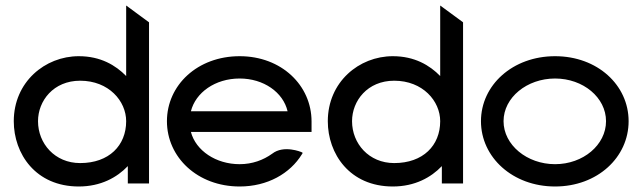

<svg xmlns="http://www.w3.org/2000/svg" viewBox="-20 -666 2331 697"><path d="M30 -226C30 -108 109 11 266 11C346 11 405 -22 444 -63V0H521V-585L438 -646V-390C400 -429 345 -462 266 -462C143 -462 30 -368 30 -226ZM118 -226C118 -300 174 -373 271 -373C375 -373 438 -299 438 -226C438 -138 376 -74 271 -74C179 -74 118 -145 118 -226Z M586 -226C586 -95 697 11 850 11C951 11 1033 -36 1076 -106L1079 -111L1074 -114C1074 -114 1010 -141 968 -108C936 -85 896 -70 850 -70C764 -70 691 -119 673 -187H1111V-225C1111 -356 1002 -462 850 -462C697 -462 586 -357 586 -226ZM673 -262C690 -330 761 -381 850 -381C937 -381 1008 -331 1024 -262Z M1170 -226C1170 -108 1249 11 1406 11C1486 11 1545 -22 1584 -63V0H1661V-585L1578 -646V-390C1540 -429 1485 -462 1406 -462C1283 -462 1170 -368 1170 -226ZM1258 -226C1258 -300 1314 -373 1411 -373C1515 -373 1578 -299 1578 -226C1578 -138 1516 -74 1411 -74C1319 -74 1258 -145 1258 -226Z M1726 -226C1726 -95 1841 11 1995 11C2149 11 2262 -95 2262 -226C2262 -357 2149 -462 1995 -462C1841 -462 1726 -357 1726 -226ZM1808 -226C1808 -312 1893 -381 1995 -381C2097 -381 2180 -312 2180 -226C2180 -140 2097 -70 1995 -70C1893 -70 1808 -140 1808 -226Z"/></svg>

Font: Charger Pro
Style: BdExt
Weight: 700
Designer: Jasper
Foundry: Cannot Into Space Fonts
Version: Version 1.09